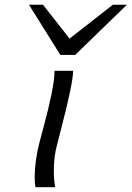

<svg xmlns="http://www.w3.org/2000/svg" viewBox="-20 -783 551 803"><path d="M239.7 -260.3 217.8 -174.3Q205.1 -127 205.1 -67.9Q205.1 -30.3 210.9 0H128.4Q125 -15.6 125 -42.5Q125 -73.2 130.1 -111.6Q135.3 -149.9 145.5 -189L164.6 -260.7Q182.6 -327.1 195.3 -388.9Q208 -450.7 208 -486.8H285.6Q286.1 -462.4 272.7 -398.4Q259.3 -334.5 239.7 -260.3ZM510.7 -763.2 294.4 -553.2H232.4L101.1 -763.2H159.7L271 -621.6L452.1 -763.2Z"/></svg>

Font: Lesson One Light
Style: Italic
Weight: 300
Italic angle: -14°
Designer: But Ko, Victor Gaultney, Annie Olsen, Julie Remington, Don Collingsworth, Eric Hays, Becca Hirsbrunner
Version: Version 1.100